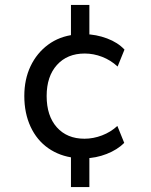

<svg xmlns="http://www.w3.org/2000/svg" viewBox="-20 -645 616 782"><path d="M269 117V-26L284 -2Q223 -9 176.5 -41.5Q130 -74 104.5 -129Q79 -184 79 -254Q79 -322 104.5 -375.5Q130 -429 176 -463Q222 -497 284 -504L269 -476V-625H344V-481L324 -506Q372 -505 416 -488.5Q460 -472 487 -443L459 -374Q431 -400 396 -413.5Q361 -427 325 -427Q254 -427 212 -380.5Q170 -334 170 -254Q170 -173 211.5 -126.5Q253 -80 324 -80Q360 -80 395.5 -93.5Q431 -107 458 -132L486 -63Q458 -35 414.5 -18Q371 -1 324 0L344 -21V117Z"/></svg>

Font: Nunitoga
Style: Medium
Weight: 500
Designer: Vernon Adams
Foundry: Vernon Adams
Version: Version 1.0